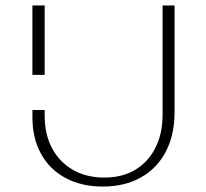

<svg xmlns="http://www.w3.org/2000/svg" viewBox="-20 -678 758 705"><path d="M144 -274V-253Q144 -185 171 -134Q198 -83 247.5 -54.5Q297 -26 363 -26Q429 -26 476.5 -54.5Q524 -83 550.5 -135Q577 -187 577 -257V-658H621V-266Q621 -183 589 -121.5Q557 -60 497.5 -26.5Q438 7 357 7Q280 7 221.5 -24Q163 -55 131 -112.5Q99 -170 99 -248V-274ZM99 -403V-658H144V-403Z"/></svg>

Font: Ysabeau Infant ExtraLight
Style: Regular
Weight: 250
Designer: Christian Thalmann (Catharsis Fonts)
Version: Version 2.001;gftools[0.9.30]; featfreeze: ss01,ss02,lnum